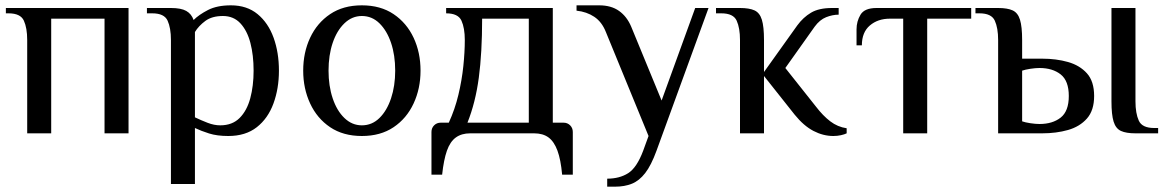

<svg xmlns="http://www.w3.org/2000/svg" viewBox="-20 -500 4365 720"><path d="M82 0V-350Q82 -395 69.5 -422.5Q57 -450 12 -450H2V-470H462V0H372V-430H172V0Z M621 190V-350Q621 -395 608.5 -422.5Q596 -450 551 -450H531V-470H621Q659 -470 678.5 -459Q698 -448 706 -425Q726 -445 760 -462.5Q794 -480 846 -480Q906 -480 946 -447Q986 -414 1006 -358.5Q1026 -303 1026 -235Q1026 -168 1005.5 -112Q985 -56 943 -23Q901 10 836 10Q794 10 764 0.5Q734 -9 711 -20V190ZM806 -30Q851 -30 878.5 -57.5Q906 -85 918.5 -131.5Q931 -178 931 -235Q931 -293 919 -339Q907 -385 881.5 -412.5Q856 -440 816 -440Q775 -440 750 -421.5Q725 -403 711 -380V-60Q734 -49 758.5 -39.5Q783 -30 806 -30Z M1337 10Q1267 10 1218 -23Q1169 -56 1143 -112Q1117 -168 1117 -235Q1117 -303 1143 -358.5Q1169 -414 1218 -447Q1267 -480 1337 -480Q1407 -480 1456 -447Q1505 -414 1531 -358.5Q1557 -303 1557 -235Q1557 -168 1531 -112Q1505 -56 1456 -23Q1407 10 1337 10ZM1337 -30Q1375 -30 1403 -57.5Q1431 -85 1446.5 -131.5Q1462 -178 1462 -235Q1462 -293 1446.5 -339Q1431 -385 1403 -412.5Q1375 -440 1337 -440Q1300 -440 1271.5 -412.5Q1243 -385 1227.5 -339Q1212 -293 1212 -235Q1212 -178 1227.5 -131.5Q1243 -85 1271.5 -57.5Q1300 -30 1337 -30Z M1598 155V-5Q1598 -20 1608 -30Q1618 -40 1633 -40H1663Q1686 -90 1699 -144.5Q1712 -199 1717.5 -252Q1723 -305 1723 -350Q1723 -395 1710.5 -422.5Q1698 -450 1653 -450V-470H2053V-40H2093Q2108 -40 2118 -30Q2128 -20 2128 -5V155H2088Q2083 99 2070.5 65Q2058 31 2037 15.5Q2016 0 1983 0H1743Q1711 0 1689.5 15.5Q1668 31 1656 65Q1644 99 1638 155ZM1733 -40H1963V-430H1788Q1788 -302 1775.5 -208.5Q1763 -115 1733 -40Z M2257 200V170Q2303 170 2335.5 149.5Q2368 129 2392 65L2412 10L2252 -380Q2237 -418 2208.5 -437Q2180 -456 2142 -460V-480H2227Q2272 -480 2301.5 -459Q2331 -438 2347 -400L2461 -123L2587 -470H2637L2442 65Q2422 120 2399.5 149Q2377 178 2349.5 189Q2322 200 2287 200Z M3105 10Q3067 10 3030.5 -9Q2994 -28 2960 -70L2845 -215V0H2755V-350Q2755 -395 2742.5 -422.5Q2730 -450 2685 -450H2665V-470H2755Q2790 -470 2809.5 -461Q2829 -452 2837 -426Q2845 -400 2845 -350V-230L2970 -405Q2992 -435 3021.5 -452.5Q3051 -470 3100 -470H3125V-445Q3102 -445 3078 -435.5Q3054 -426 3035 -400L2925 -245L3040 -100Q3066 -66 3093.5 -45Q3121 -24 3155 -19V0Q3147 4 3133.5 7Q3120 10 3105 10Z M3367 0V-430H3317Q3272 -430 3242 -404.5Q3212 -379 3212 -330H3192V-390Q3192 -420 3207 -445Q3222 -470 3267 -470H3622V-430H3457V0Z M3723 0V-350Q3723 -395 3710.5 -422.5Q3698 -450 3653 -450H3638V-470H3723Q3758 -470 3777.5 -461Q3797 -452 3805 -426Q3813 -400 3813 -350V-280H3888Q3941 -280 3985 -267.5Q4029 -255 4056 -225Q4083 -195 4083 -140Q4083 -86 4056 -55.5Q4029 -25 3985 -12.5Q3941 0 3888 0ZM3878 -35Q3927 -35 3957.5 -59Q3988 -83 3988 -140Q3988 -197 3957.5 -221Q3927 -245 3878 -245Q3863 -245 3843.5 -242Q3824 -239 3813 -235V-45Q3824 -41 3843.5 -38Q3863 -35 3878 -35ZM4238 0Q4203 0 4183.5 -9Q4164 -18 4156 -44Q4148 -70 4148 -120V-470H4238V-120Q4238 -75 4250.5 -47.5Q4263 -20 4308 -20H4323V0Z"/></svg>

Font: El Messiri
Style: Regular
Weight: 400
Designer: Mohamed Gaber
Foundry: Kief Type Foundry
Version: Version 2.020